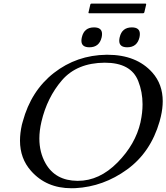

<svg xmlns="http://www.w3.org/2000/svg" viewBox="-20 -1003 902 1041"><path d="M475.6 -983.4H768.6Q773.4 -983.4 772.5 -978.5L762.7 -936.5Q761.2 -931.2 756.3 -931.2H463.4Q458.5 -931.2 460 -936.5L469.7 -978.5Q470.7 -983.4 475.6 -983.4ZM547.9 -663.1Q397.9 -662.1 316.4 -568.4Q235.4 -474.6 204.6 -342.8Q193.4 -294.9 193.4 -252Q193.4 -176.8 227.1 -117.2Q280.3 -23.4 399.9 -22.5H402.3Q519 -22.5 617.2 -122.1Q714.4 -220.7 741.7 -339.8L742.2 -342.8Q752.9 -392.1 752.9 -437.5Q752.9 -504.4 729.5 -563.5Q690.4 -663.1 547.9 -663.1ZM557.6 -706.1H562.5Q720.2 -706.1 806.2 -609.4Q862.3 -545.9 862.3 -454.1Q862.3 -415 852.1 -371.1Q849.1 -357.9 845.2 -344.2Q796.9 -176.8 668.9 -84Q541 8.8 389.6 17.1Q378.4 17.6 367.2 17.6Q231.4 17.6 148.4 -76.2Q88.4 -143.6 88.4 -240.2Q88.4 -280.8 98.6 -326.7Q100.6 -335.4 103.5 -344.2Q148.4 -510.7 272 -607.4Q396 -704.1 557.6 -706.1ZM694.8 -854.5Q738.3 -854.5 738.3 -818.8Q738.3 -810.5 736.3 -800.8Q723.6 -746.6 669.9 -746.6Q626.5 -746.6 626.5 -782.2Q626.5 -790.5 628.9 -800.8Q641.1 -854.5 694.8 -854.5ZM489.7 -854.5Q533.2 -854.5 533.2 -818.8Q533.2 -810.5 531.2 -800.8Q518.6 -746.6 464.8 -746.6Q421.4 -746.6 421.4 -782.2Q421.4 -790.5 423.8 -800.8Q436 -854.5 489.7 -854.5Z"/></svg>

Font: Caudex
Style: Italic
Weight: 400
Italic angle: -13°
Version: Version 1.04